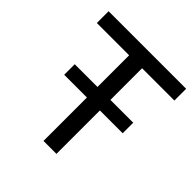

<svg xmlns="http://www.w3.org/2000/svg" viewBox="-183 -809 942 942"><g transform="rotate(45 288.0 -338.0)"><path d="M351.6 0H261.7V-594.2H37.6V-675.8H575.7V-594.2H351.6ZM509.8 -301.3H104V-374.5H509.8Z"/></g></svg>

Font: Cadman
Style: Regular
Weight: 400
Designer: Paul James MIller
Foundry: High-Logic / Made with FontCreator
Version: Version 2.114;March 28, 2021;FontCreator 13.0.0.2683 64-bit